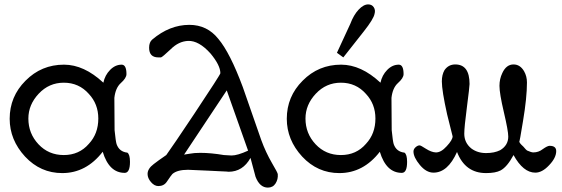

<svg xmlns="http://www.w3.org/2000/svg" viewBox="-20 -774 2554 873"><path d="M571 -38Q571 12 547 12Q476 12 447 -84Q372 13 263 13Q164 13 94 -62Q24 -138 24 -234Q24 -335 96 -407Q168 -480 271 -480Q362 -480 450 -398Q457 -432 480.5 -456Q504 -480 533 -480Q555 -480 555 -437Q555 -419 529 -396Q505 -374 500 -329L501 -182Q506 -132 510 -119Q522 -84 559 -80Q571 -72 571 -38ZM427 -235Q427 -301 384 -347Q339 -398 270 -398Q203 -398 156 -348Q109 -298 109 -235Q109 -167 155 -118Q201 -69 270 -69Q340 -69 384 -120Q427 -166 427 -235Z M1243 18Q1245 41 1233 60Q1221 79 1198 79Q1161 79 1142 30Q1137 9 1119 -56Q1084 7 1019 7L1010 6Q1000 6 977 4.5Q954 3 927 2Q847 -2 835 -2Q786 -2 764 17Q761 19 738 53Q725 72 700 72Q682 72 666.5 54Q651 36 651 17Q651 -7 679 -28Q698 -43 736 -69Q765 -109 863 -256Q982 -435 982 -441Q982 -477 937 -531Q884 -590 835 -588Q792 -586 756 -550Q719 -515 712 -513H700Q658 -513 658 -557Q658 -582 672 -594Q751 -661 841 -661Q922 -661 973 -597Q1026 -534 1084 -378L1168 -137Q1188 -82 1217 -32Q1243 12 1243 18ZM1108 -89 1011 -363 817 -71 842 -75Q862 -79 891 -79Q939 -79 998 -69Q1024 -67 1033 -67Q1060 -67 1108 -89Z M1683 -711Q1679 -688 1634 -631L1541 -513L1512 -534L1573 -666Q1588 -706 1610.5 -730Q1633 -754 1654 -754Q1671 -754 1679.5 -741Q1688 -728 1683 -711ZM1831 -38Q1831 12 1807 12Q1736 12 1707 -84Q1632 13 1523 13Q1424 13 1354 -62Q1284 -138 1284 -234Q1284 -335 1356 -407Q1428 -480 1531 -480Q1622 -480 1710 -398Q1717 -432 1740.5 -456Q1764 -480 1793 -480Q1815 -480 1815 -437Q1815 -419 1789 -396Q1765 -374 1760 -329L1761 -182Q1766 -132 1770 -119Q1782 -84 1819 -80Q1831 -72 1831 -38ZM1687 -235Q1687 -301 1644 -347Q1599 -398 1530 -398Q1463 -398 1416 -348Q1369 -298 1369 -235Q1369 -167 1415 -118Q1461 -69 1530 -69Q1600 -69 1644 -120Q1687 -166 1687 -235Z M2509 -87Q2509 -56 2476 -22Q2445 11 2414 11Q2359 11 2315 -69Q2286 -15 2256 1Q2233 13 2190 13Q2095 13 2058 -83Q2016 11 1951 11Q1918 11 1889 -24Q1860 -59 1860 -85Q1860 -96 1869.5 -104.5Q1879 -113 1888 -113Q1893 -113 1916 -98Q1941 -82 1961 -81Q1985 -80 2011 -109Q2038 -138 2038 -154L2018 -234Q2015 -247 2013 -254Q1989 -362 1989 -404Q1989 -434 2001 -455Q2019 -481 2050 -481Q2115 -481 2115 -392Q2115 -380 2103 -287Q2091 -196 2091 -166Q2091 -125 2123 -99Q2151 -78 2190 -78Q2228 -78 2254 -91Q2291 -113 2291 -153Q2291 -179 2271 -264Q2251 -349 2251 -384Q2251 -415 2264 -442Q2282 -481 2315 -481Q2345 -481 2363 -450Q2376 -427 2376 -399Q2376 -330 2358 -223Q2342 -124 2341 -131Q2341 -124 2359 -108Q2373 -91 2378 -89Q2396 -81 2405 -81Q2429 -81 2448 -96Q2469 -111 2479 -111Q2509 -111 2509 -87Z"/></svg>

Font: GFS Complutum
Style: Regular
Weight: 400
Designer: George D. Matthiopoulos
Foundry: George D. Matthiopoulos
Version: Version 1.000